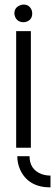

<svg xmlns="http://www.w3.org/2000/svg" viewBox="-20 -647 241 841"><path d="M201.2 173.8Q105.5 173.8 69.3 98.6Q55.7 69.3 55.7 37.1H109.4Q109.4 94.7 161.1 115.2Q180.7 122.1 201.2 122.1ZM43 -587.9Q43 -614.3 68.4 -624Q76.2 -627 83 -627Q109.4 -627 119.1 -601.6Q121.1 -594.7 121.1 -587.9Q121.1 -560.5 95.7 -551.8Q88.9 -549.8 83 -549.8Q55.7 -549.8 45.9 -574.2Q43 -581.1 43 -587.9ZM50.8 0V-510.7H115.2V0Z"/></svg>

Font: Post No Bills Colombo
Style: Medium
Weight: 600
Designer: Kosala Senevirathne, Siva Puranthara, Lasantha Premarathna, Tharique Azeez
Foundry: Mooniak
Version: Version 1.220 ; ttfautohint (v1.5)